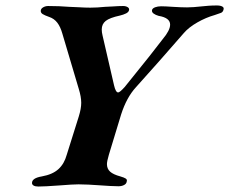

<svg xmlns="http://www.w3.org/2000/svg" viewBox="-20 -676 838 702"><path d="M97 -7Q97 -25 133 -31Q172 -38 193.5 -57.5Q215 -77 224 -110L268 -250Q277 -279 277 -300Q277 -322 268 -351L208 -553Q201 -578 189.5 -593Q178 -608 160 -614Q143 -620 136 -624.5Q129 -629 129 -636Q129 -644 137.5 -649Q146 -654 156 -654Q197 -654 233 -651Q244 -651 267.5 -649.5Q291 -648 310 -648Q335 -648 364 -651Q374 -651 394 -652.5Q414 -654 430 -654Q440 -654 446.5 -650Q453 -646 452 -640Q451 -632 441 -627Q431 -622 418 -619Q381 -611 366.5 -599.5Q352 -588 352 -568Q352 -558 355 -546L397 -364Q403 -338 412 -338Q418 -338 436 -358Q450 -375 526 -470L575 -533Q602 -565 602 -586Q602 -611 560 -618Q549 -621 541.5 -626.5Q534 -632 536 -640Q538 -646 547.5 -649.5Q557 -653 569 -653Q584 -653 612 -651Q644 -649 664 -649Q685 -649 721 -653Q730 -654 743 -655Q756 -656 773 -656Q786 -656 793 -652Q800 -648 797 -640Q795 -632 788 -629Q781 -626 765 -621Q733 -612 701.5 -594Q670 -576 652 -555Q560 -449 477 -357Q443 -320 423 -258L378 -110Q371 -86 371 -76Q371 -59 382.5 -48.5Q394 -38 420 -31Q434 -27 440 -23Q446 -19 443 -11Q442 -4 433.5 0.5Q425 5 413 5Q390 5 336 1Q321 0 303.5 -1Q286 -2 267 -2Q247 -2 197 2Q143 6 120 6Q109 6 103 2.5Q97 -1 97 -7Z"/></svg>

Font: EB Garamond
Style: Bold Italic
Weight: 700
Italic angle: -17.2°
Designer: Georg Duffner and Octavio Pardo
Foundry: Georg Duffner
Version: Version 1.000